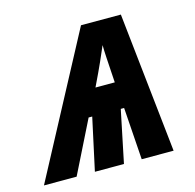

<svg xmlns="http://www.w3.org/2000/svg" viewBox="-143 -633 732 721"><g transform="rotate(-15 222.5 -272.5)"><path d="M-58 0 232 -545H387L446 0H322L308 -203H295L253 0H140L184 -203H170L69 0ZM299 -305Q295 -368 293 -400.5Q291 -433 291 -452Q279 -424 265.5 -393.5Q252 -363 224 -305Z"/></g></svg>

Font: Noto Sans Condensed
Style: Bold Italic
Weight: 700
Width: 3
Italic angle: -12°
Designer: Monotype Design Team
Foundry: Monotype Imaging Inc.
Version: Version 2.013; ttfautohint (v1.8.4.7-5d5b)